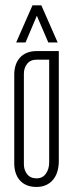

<svg xmlns="http://www.w3.org/2000/svg" viewBox="-20 -701 275 730"><path d="M203.6 -88.9Q203.6 -67.4 198.2 -49.3Q192.9 -31.2 182.1 -18.1Q171.4 -4.9 155.5 2.4Q139.6 9.8 118.7 9.8Q97.7 9.8 81.8 3.2Q65.9 -3.4 55.4 -15.4Q44.9 -27.3 39.6 -43.7Q34.2 -60.1 34.2 -79.6V-418Q34.2 -437 39.6 -453.4Q44.9 -469.7 55.7 -481.7Q66.4 -493.7 82.3 -500.2Q98.1 -506.8 119.1 -506.8H203.6ZM70.8 -76.7Q70.8 -54.2 83.3 -38.6Q95.7 -22.9 119.1 -22.9Q142.1 -22.9 154.5 -40.8Q167 -58.6 167 -84V-474.1H119.1Q95.7 -474.1 83.3 -458.5Q70.8 -442.9 70.8 -420.4ZM199.2 -539.6H163.6L120.1 -641.1L77.1 -539.6H41.5L103.5 -680.7H137.2Z"/></svg>

Font: Tulpen One
Style: Regular
Weight: 400
Designer: Naima Ben Ayed
Foundry: Naima Ben Ayed, Anton Koovit
Version: Version 1.002